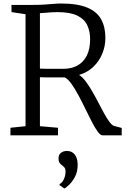

<svg xmlns="http://www.w3.org/2000/svg" viewBox="-20 -771 722 1094"><path d="M39.5 0V-43L125.5 -52V-690L45.5 -702V-743H167.5Q203.5 -743 233 -745Q262.5 -747 286 -749Q309.5 -751 327.5 -751Q421.5 -751 477 -727.8Q532.5 -704.5 556.5 -660.8Q580.5 -617 580.5 -555Q580.5 -508 562.8 -465Q545 -422 511.5 -390Q478 -358 430.5 -344Q449.5 -332.5 468.2 -307.5Q487 -282.5 505.5 -250.5Q524 -218.5 541.2 -185Q558.5 -151.5 574.5 -122.5Q590.5 -93.5 605 -74.8Q619.5 -56 631.5 -53L673.5 -42V0H564.5Q552 0 536.5 -21.2Q521 -42.5 503.2 -77Q485.5 -111.5 466.2 -151.2Q447 -191 427 -228.2Q407 -265.5 387.2 -293.2Q367.5 -321 348.5 -330Q337 -330 316.5 -330Q296 -330 273.5 -330Q251 -330 232.8 -330.2Q214.5 -330.5 207.5 -331V-52L310.5 -43V0ZM342.5 -379Q387 -379 421 -397.5Q455 -416 474.2 -453.5Q493.5 -491 493.5 -548Q493.5 -592.5 477.2 -627.2Q461 -662 420.5 -682Q380 -702 307.5 -702Q293.5 -702 277 -701Q260.5 -700 242.8 -698.5Q225 -697 207.5 -696V-380Q225 -379 252.2 -378.8Q279.5 -378.5 305 -378.8Q330.5 -379 342.5 -379ZM422.5 169Q422.5 209.5 406 238.8Q389.5 268 371.2 284.5Q353 301 347.5 303H346.5L319.5 284V278Q334.5 270.5 344 249.8Q353.5 229 353.5 206Q353.5 191 346.8 183Q340 175 332.5 170Q325 164.5 319.2 156.5Q313.5 148.5 313.5 133Q313.5 114.5 322 105Q330.5 95.5 341.5 92.2Q352.5 89 359.5 89H361.5Q389.5 89 406 109.5Q422.5 130 422.5 169Z"/></svg>

Font: Merriweather 7pt Light
Style: Regular
Weight: 300
Designer: Eben Sorkin
Foundry: Eben Sorkin
Version: Version 2.200;gftools[0.9.31]